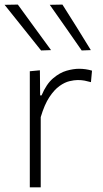

<svg xmlns="http://www.w3.org/2000/svg" viewBox="-28 -798 440 818"><path d="M99 0V-494.5L142 -498.5L143 -391.5H149Q169.5 -440 198 -464.2Q226.5 -488.5 255.8 -496.8Q285 -505 308.5 -505Q337.5 -505 364 -497L359.5 -448Q345 -452 332.5 -454.5Q320 -457 303 -457Q288.5 -457 268.2 -452.2Q248 -447.5 225.8 -431.8Q203.5 -416 182.5 -384.5Q161.5 -353 145.5 -299V0ZM147 -583Q108 -631.5 69.5 -680Q31 -728 -8.5 -777.5L48 -778.5Q82.5 -731 118.2 -682Q154 -633 189.5 -584.5ZM320 -583Q286.5 -631.5 252.5 -680Q218.5 -728 184 -777.5L238 -778.5Q268 -731 298.5 -682.5Q328.5 -633.5 359 -584.5Z"/></svg>

Font: Heraclito ExtraLight
Style: Regular
Weight: 200
Designer: Kostas Bartsokas (font) & Cristiano Sobral (main changes)
Foundry: Kostas Bartsokas (font) & Cristiano Sobral (main changes)
Version: Version 1.00;July 8, 2020;FontCreator 13.0.0.2655 64-bit